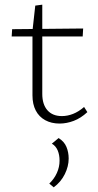

<svg xmlns="http://www.w3.org/2000/svg" viewBox="-20 -522 418 822"><path d="M235 7Q200 7 173.5 -7.5Q147 -22 133 -49Q119 -76 119 -114V-390L131 -498L161 -502V-120Q161 -75 183 -50Q205 -25 245 -25Q269 -25 293 -34.5Q317 -44 340 -64L354 -42Q326 -16 295.5 -4.5Q265 7 235 7ZM334 -366H30L32 -397L336 -400ZM210 280 191 264Q212 244 223.5 218.5Q235 193 235 166Q235 141 227 122Q219 103 202 93L231 69Q255 84 264.5 107Q274 130 274 157Q274 190 257.5 223.5Q241 257 210 280Z"/></svg>

Font: Ysabeau Office ExtraLight
Style: Regular
Weight: 250
Designer: Christian Thalmann (Catharsis Fonts)
Version: Version 2.001;gftools[0.9.30]; featfreeze: tnum,lnum,ss02